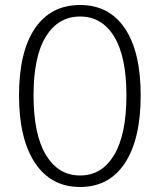

<svg xmlns="http://www.w3.org/2000/svg" viewBox="-20 -734 638 767"><path d="M56 -353Q56 -527 119.5 -620.5Q183 -714 300 -714Q416 -714 479 -620.5Q542 -527 542 -353Q542 -178 479 -82.5Q416 13 300 13Q184 13 120 -83Q56 -179 56 -353ZM485 -353Q485 -508 436 -588Q387 -668 300 -668Q213 -668 163.5 -588.5Q114 -509 114 -353Q114 -197 163.5 -115Q213 -33 300 -33Q387 -33 436 -115Q485 -197 485 -353Z"/></svg>

Font: Nebula Sans Light
Style: Regular
Weight: 300
Designer: Paul D. Hunt for Adobe (as Source Sans)
Foundry: Nebula Entertainment & Broadcasting LLC
Version: Version 1.010